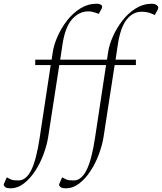

<svg xmlns="http://www.w3.org/2000/svg" viewBox="-136 -770 869 1030"><path d="M-80 240Q-101 240 -108.5 233.5Q-116 227 -116 221Q-116 218 -113 212L-100 182H-98L-85 189Q-73 196 -60.5 197Q-48 198 -37 198Q4 198 31.5 143Q59 88 77 -32L136 -421H53V-450H141L147 -490Q153 -530 173 -575Q193 -620 224 -660Q255 -700 295.5 -725Q336 -750 383 -750Q395 -750 403 -746Q412 -741 412 -734Q412 -729 409 -723L394 -696H392L376 -702Q356 -709 338 -709Q288 -709 250.5 -666.5Q213 -624 199 -530L187 -450H438L444 -490Q450 -530 470 -575Q490 -620 521 -660Q552 -700 592.5 -725Q633 -750 680 -750Q693 -750 702 -744Q713 -737 713 -729Q713 -724 710 -718L695 -690H693L677 -697Q663 -703 649.5 -705Q636 -707 623 -707Q577 -707 543.5 -665Q510 -623 496 -530L484 -450H593V-421H479L419 -32Q412 10 394.5 57.5Q377 105 350 146.5Q323 188 289.5 214Q256 240 217 240Q196 240 188.5 233.5Q181 227 181 221Q181 218 184 212L197 182H199L212 189Q224 196 236.5 197Q249 198 260 198Q300 198 328 143Q356 88 374 -32L433 -421H182L122 -32Q115 10 97.5 57.5Q80 105 53 146.5Q26 188 -7.5 214Q-41 240 -80 240Z"/></svg>

Font: Spectral ExtraLight
Style: Italic
Weight: 275
Italic angle: -10°
Designer: Jean-Baptiste Levee
Foundry: Production Type
Version: Version 2.001